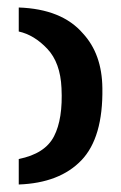

<svg xmlns="http://www.w3.org/2000/svg" viewBox="-20 -408 323 512"><path d="M30 16Q100 2 124 -44.5Q148 -91 144 -173Q141 -241 106 -278Q71 -315 30 -324V-388Q145 -384 201 -319Q252 -264 253 -173Q255 -41 197 19.5Q139 80 30 84Z"/></svg>

Font: RIT Keram
Style: Bold
Weight: 700
Designer: Sanesh MV
Version: Version 1.0